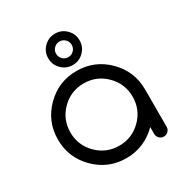

<svg xmlns="http://www.w3.org/2000/svg" viewBox="-181 -912 986 1044"><g transform="rotate(-30 312.5 -390.5)"><path d="M507.8 -82Q425.8 0 312.5 0Q199.2 0 119.1 -80.1Q39.1 -160.2 39.1 -273.4Q39.1 -386.7 119.1 -466.8Q199.2 -546.9 312.5 -546.9Q425.8 -546.9 505.9 -466.8Q585.9 -386.7 585.9 -273.4V-39.1Q585.9 -22.9 574.5 -11.5Q563 0 546.9 0Q530.8 0 519.3 -11.5Q507.8 -22.9 507.8 -39.1ZM450.7 -411.6Q393.6 -468.8 312.5 -468.8Q231.4 -468.8 174.3 -411.6Q117.2 -354.5 117.2 -273.4Q117.2 -192.4 174.3 -135.3Q231.4 -78.1 312.5 -78.1Q393.6 -78.1 450.7 -135.3Q507.8 -192.4 507.8 -273.4Q507.8 -354.5 450.7 -411.6ZM313 -731.9Q292.5 -731.9 278.1 -717.5Q263.7 -703.1 263.7 -683.1Q263.7 -662.6 278.1 -648.2Q292.5 -633.8 313 -633.8Q333 -633.8 347.4 -648.2Q361.8 -662.6 361.8 -683.1Q361.8 -703.1 347.4 -717.5Q333 -731.9 313 -731.9ZM411.1 -683.1Q411.1 -642.1 382.3 -613.3Q353.5 -584.5 313 -584.5Q272 -584.5 243.2 -613.3Q214.4 -642.1 214.4 -683.1Q214.4 -723.6 243.2 -752.4Q272 -781.2 313 -781.2Q353.5 -781.2 382.3 -752.4Q411.1 -723.6 411.1 -683.1Z"/></g></svg>

Font: Comfortaa
Style: Regular
Weight: 400
Designer: Johan Aakerlund
Foundry: Johan Aakerlund
Version: Version 2.001; ttfautohint (v1.4.1)